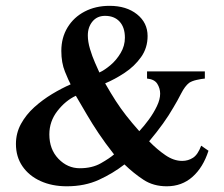

<svg xmlns="http://www.w3.org/2000/svg" viewBox="-20 -632 776 665"><path d="M702.1 -109.9Q683.6 -52.2 646.7 -19.5Q609.9 13.2 557.6 13.2Q511.2 13.2 477.1 -9.3Q442.9 -31.7 411.1 -62.5Q371.6 -31.7 322.8 -9.3Q273.9 13.2 211.4 13.2Q160.2 13.2 120.4 -4.9Q80.6 -22.9 57.9 -55.9Q35.2 -88.9 35.2 -133.3Q35.2 -170.9 52.7 -202.9Q70.3 -234.9 98.6 -260.5Q127 -286.1 160.2 -306.2Q193.4 -326.2 224.6 -339.8Q217.8 -352.5 205.1 -383.5Q192.4 -414.6 192.4 -455.6Q192.4 -501.5 213.9 -536.9Q235.4 -572.3 273.2 -592Q311 -611.8 359.4 -611.8Q418 -611.8 454.6 -582.5Q491.2 -553.2 491.2 -507.3Q491.2 -465.8 468.5 -434.1Q445.8 -402.3 411.9 -379.9Q377.9 -357.4 344.2 -343.3Q364.3 -308.1 381.1 -282.2Q397.9 -256.3 416.7 -232.2Q435.5 -208 462.4 -177.7Q479 -195.3 495.6 -218Q512.2 -240.7 523.4 -264.2Q534.7 -287.6 534.7 -307.6Q534.7 -325.7 524.9 -341.6Q515.1 -357.4 489.3 -359.9V-384.8H689.5V-359.9Q677.2 -358.9 661.1 -355.2Q645 -351.6 635.3 -345.2Q620.6 -334 607.4 -308.1Q594.2 -282.2 580.6 -259.8Q550.3 -206.5 496.6 -142.6Q523.9 -114.3 553 -94.5Q582 -74.7 610.8 -74.7Q631.8 -74.7 648.7 -85.7Q665.5 -96.7 676.8 -127.4ZM412.6 -501.5Q412.6 -537.1 394.3 -557.1Q376 -577.1 343.8 -577.1Q316.4 -577.1 300.3 -557.6Q284.2 -538.1 284.2 -509.3Q284.2 -487.8 291.7 -462.4Q299.3 -437 309.1 -414.8Q318.8 -392.6 324.2 -380.9Q342.3 -389.2 362.8 -406.5Q383.3 -423.8 397.9 -448.5Q412.6 -473.1 412.6 -501.5ZM375 -97.2Q343.3 -137.7 321.3 -170.7Q299.3 -203.6 281 -234.9Q262.7 -266.1 242.7 -300.3Q207 -283.7 179 -247.8Q150.9 -211.9 150.9 -166.5Q150.9 -114.7 182.4 -82Q213.9 -49.3 256.3 -49.3Q299.3 -49.3 329.6 -66.7Q359.9 -84 375 -97.2Z"/></svg>

Font: Scheherazade New SemiBold
Style: Regular
Weight: 600
Designer: SIL International
Foundry: SIL International
Version: Version 4.000